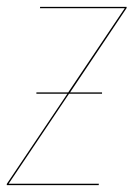

<svg xmlns="http://www.w3.org/2000/svg" viewBox="-27 -537 388 557"><path d="M340.3 -517.1V-513.7L176.3 -269H269V-265.1H173.3L-2 -3.9H259.8L259.3 0H-7.3V-3.4L168.5 -265.1H78.6V-269H170.9L335 -513.2H88.9L89.4 -517.1Z"/></svg>

Font: Fira Sans Compressed Four
Style: Italic
Weight: 100
Width: 3
Italic angle: -8°
Designer: Carrois Corporate & Edenspiekermann AG
Foundry: Carrois Corporate GbR & Edenspiekermann AG
Version: Version 4.203;PS 004.203;hotconv 1.0.88;makeotf.lib2.5.64775